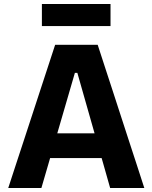

<svg xmlns="http://www.w3.org/2000/svg" viewBox="-20 -936 758 956"><path d="M21.1 0Q39.9 -57.4 60.6 -120.9Q81.4 -184.5 100.2 -241.4L180.3 -486.2Q202.1 -552.6 219.5 -605.8Q237 -659 254.6 -713H466.4Q484.6 -656.9 501.9 -603.9Q519.2 -550.9 540.4 -486L620.1 -240.8Q639.5 -181.8 659.8 -119.4Q680.1 -57 698.5 0H528.4Q512.3 -56.8 495.3 -116.7Q478.3 -176.7 462.9 -229.8L365.1 -573.3H352.9L254 -233.6Q237.8 -178 220.3 -117.2Q202.7 -56.3 186.1 0ZM192.9 -149 210.3 -272.1H528.9L543.2 -149ZM188.6 -806.2V-916.2Q227.1 -916.2 270 -916.2Q312.8 -916.2 359.5 -916.2Q406.3 -916.2 449 -916.2Q491.7 -916.2 530.3 -916.2V-806.2Q491.7 -806.2 449 -806.2Q406.3 -806.2 359.5 -806.2Q312.8 -806.2 270 -806.2Q227.1 -806.2 188.6 -806.2Z"/></svg>

Font: Commissioner Thin
Style: Regular
Weight: 100
Designer: Kostas Bartsokas
Foundry: Kostas Bartsokas
Version: Version 1.001;gftools[0.9.23]